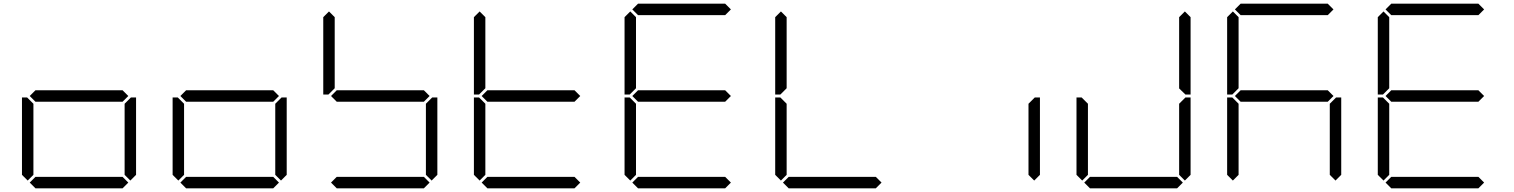

<svg xmlns="http://www.w3.org/2000/svg" viewBox="-20 -1020 8200 1040"><path d="M644 -531 675 -500 644 -469H172L141 -500L172 -531ZM130 -42 99 -73V-492H127L130 -489L161 -458V-73ZM686 -489 689 -492H717V-73L686 -42L655 -73V-458ZM675 -31 644 0H172L141 -31L172 -62H644Z M1460 -531 1491 -500 1460 -469H988L957 -500L988 -531ZM946 -42 915 -73V-492H943L946 -489L977 -458V-73ZM1502 -489 1505 -492H1533V-73L1502 -42L1471 -73V-458ZM1491 -31 1460 0H988L957 -31L988 -62H1460Z M1762 -511 1759 -508H1731V-927L1762 -958L1793 -927V-542ZM2276 -531 2307 -500 2276 -469H1804L1773 -500L1804 -531ZM2318 -489 2321 -492H2349V-73L2318 -42L2287 -73V-458ZM2307 -31 2276 0H1804L1773 -31L1804 -62H2276Z M2578 -511 2575 -508H2547V-927L2578 -958L2609 -927V-542ZM3092 -531 3123 -500 3092 -469H2620L2589 -500L2620 -531ZM2578 -42 2547 -73V-492H2575L2578 -489L2609 -458V-73ZM3123 -31 3092 0H2620L2589 -31L2620 -62H3092Z M3394 -511 3391 -508H3363V-927L3394 -958L3425 -927V-542ZM3405 -969 3436 -1000H3908L3939 -969L3908 -938H3436ZM3908 -531 3939 -500 3908 -469H3436L3405 -500L3436 -531ZM3394 -42 3363 -73V-492H3391L3394 -489L3425 -458V-73ZM3939 -31 3908 0H3436L3405 -31L3436 -62H3908Z M4210 -511 4207 -508H4179V-927L4210 -958L4241 -927V-542ZM4210 -42 4179 -73V-492H4207L4210 -489L4241 -458V-73ZM4755 -31 4724 0H4252L4221 -31L4252 -62H4724Z M5582 -489 5585 -492H5613V-73L5582 -42L5551 -73V-458Z M5842 -42 5811 -73V-492H5839L5842 -489L5873 -458V-73ZM6398 -489 6401 -492H6429V-73L6398 -42L6367 -73V-458ZM6398 -958 6429 -927V-508H6401L6398 -511L6367 -541V-927ZM6387 -31 6356 0H5884L5853 -31L5884 -62H6356Z M6658 -511 6655 -508H6627V-927L6658 -958L6689 -927V-542ZM6669 -969 6700 -1000H7172L7203 -969L7172 -938H6700ZM7172 -531 7203 -500 7172 -469H6700L6669 -500L6700 -531ZM6658 -42 6627 -73V-492H6655L6658 -489L6689 -458V-73ZM7214 -489 7217 -492H7245V-73L7214 -42L7183 -73V-458Z M7474 -511 7471 -508H7443V-927L7474 -958L7505 -927V-542ZM7485 -969 7516 -1000H7988L8019 -969L7988 -938H7516ZM7988 -531 8019 -500 7988 -469H7516L7485 -500L7516 -531ZM7474 -42 7443 -73V-492H7471L7474 -489L7505 -458V-73ZM8019 -31 7988 0H7516L7485 -31L7516 -62H7988Z"/></svg>

Font: DSEG7 Classic
Style: Light
Weight: 300
Designer: Keshikan(Twitter:@keshinomi_88pro)
Version: Version 0.46